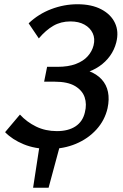

<svg xmlns="http://www.w3.org/2000/svg" viewBox="-20 -690 579 905"><path d="M136 195 169 -20H267L209 195ZM212 12Q145 12 91.5 -10Q38 -32 4 -67L74 -150Q106 -115 150 -93.5Q194 -72 248 -72Q302 -72 336 -94.5Q370 -117 380 -160Q390 -199 379 -231.5Q368 -264 333.5 -284.5Q299 -305 237 -305H188L202 -375H251Q302 -375 337.5 -388.5Q373 -402 393.5 -425Q414 -448 421 -476Q429 -508 417 -533.5Q405 -559 378 -574Q351 -589 312 -589Q267 -589 231.5 -568.5Q196 -548 163 -509L115 -580Q161 -624 221.5 -647Q282 -670 345 -670Q412 -670 457.5 -646Q503 -622 522 -581.5Q541 -541 528 -490Q519 -455 498.5 -426.5Q478 -398 448 -377.5Q418 -357 381.5 -346.5Q345 -336 305 -336L313 -369Q362 -369 399 -355Q436 -341 459 -316Q482 -291 489 -256.5Q496 -222 487 -180Q474 -123 434.5 -79.5Q395 -36 337.5 -12Q280 12 212 12Z"/></svg>

Font: Ysabeau Office SemiBold
Style: Italic
Weight: 600
Italic angle: -12°
Designer: Christian Thalmann (Catharsis Fonts)
Version: Version 2.001;gftools[0.9.30]; featfreeze: tnum,lnum,ss02